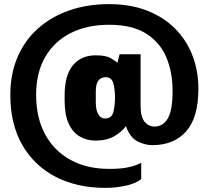

<svg xmlns="http://www.w3.org/2000/svg" viewBox="-20 -728 1011 930"><path d="M490 182Q354 182 250.5 129Q147 76 88.5 -25Q30 -126 30 -268Q30 -370 65 -451.5Q100 -533 164 -590Q228 -647 315.5 -677.5Q403 -708 508 -708Q612 -708 692.5 -676.5Q773 -645 828.5 -589Q884 -533 912.5 -458.5Q941 -384 941 -298Q941 -159 882 -92Q823 -25 718 -25Q681 -25 645 -44Q609 -63 590 -117Q571 -90 534 -68.5Q497 -47 443 -47Q401 -47 367 -66.5Q333 -86 313 -128.5Q293 -171 293 -241V-266Q293 -363 333 -411.5Q373 -460 443 -460Q493 -460 516 -446.5Q539 -433 549 -424L559 -465H661V-216Q661 -161 680.5 -138Q700 -115 729 -115Q769 -115 792.5 -154Q816 -193 816 -288Q816 -378 785.5 -450.5Q755 -523 687.5 -565.5Q620 -608 508 -608Q402 -608 322.5 -568Q243 -528 199 -452Q155 -376 155 -268Q155 -158 198.5 -77.5Q242 3 321.5 46.5Q401 90 508 90Q561 90 592.5 84Q624 78 641 71Q658 64 664 61V139Q640 160 591.5 171Q543 182 490 182ZM488 -154Q520 -154 528.5 -183.5Q537 -213 537 -256Q537 -294 529 -324Q521 -354 492 -354Q444 -354 444 -286V-232Q444 -195 456 -174.5Q468 -154 488 -154Z"/></svg>

Font: Rowdies
Style: Regular
Weight: 400
Designer: Jaikishan Patel
Version: Version 1.000; ttfautohint (v1.8.3)